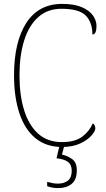

<svg xmlns="http://www.w3.org/2000/svg" viewBox="-20 -744 545 985"><path d="M298 10Q217 10 162 -35Q107 -80 79.5 -163Q52 -246 52 -358Q52 -529 115 -626.5Q178 -724 299 -724Q360 -724 399 -707.5Q438 -691 456.5 -665Q475 -639 475 -611Q475 -567 454 -567Q454 -629 420 -664Q386 -699 295 -699Q224 -699 176 -656Q128 -613 104 -536.5Q80 -460 80 -358Q80 -255 104 -178Q128 -101 176 -58Q224 -15 298 -15Q365 -15 402 -43Q439 -71 456 -111Q469 -104 469 -85Q469 -72 450 -49.5Q431 -27 392.5 -8.5Q354 10 298 10ZM280 221Q266 221 252 219Q238 217 222 211V189Q238 193 250 195.5Q262 198 277 198Q309 198 328.5 182.5Q348 167 348 132Q348 101 328.5 86.5Q309 72 270 68L288 -9H313L298 49Q326 55 350 72Q374 89 374 130Q374 178 347.5 199.5Q321 221 280 221Z"/></svg>

Font: Noto Serif Lao SemiCondensed Thin
Style: Regular
Weight: 100
Width: 4
Designer: Monotype Design Team
Foundry: Monotype Imaging Inc.
Version: Version 2.003; ttfautohint (v1.8.4.7-5d5b)